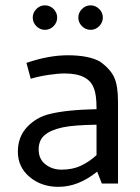

<svg xmlns="http://www.w3.org/2000/svg" viewBox="-20 -694 531 726"><path d="M47.5 0ZM96.2 -396.2 80 -456.2Q163.8 -485 236.2 -485Q317.5 -485 360 -460Q397.5 -432.5 411.9 -401.2Q426.2 -370 426.2 -310V0H365L347.5 -45Q276.2 12.5 201.2 12.5Q136.2 12.5 91.9 -25Q47.5 -62.5 47.5 -120Q47.5 -176.2 81.9 -213.1Q116.2 -250 166.2 -262.5Q230 -278.8 345 -281.2V-285Q345 -336.2 335 -360Q315 -416.2 225 -416.2Q198.8 -416.2 161.9 -410.6Q125 -405 96.2 -396.2ZM345 -107.5V-222.5Q258.8 -221.2 217.5 -212.5Q171.2 -202.5 148.8 -183.1Q126.2 -163.8 126.2 -128.8Q126.2 -92.5 151.9 -72.5Q177.5 -52.5 212.5 -52.5Q253.8 -52.5 285 -66.9Q316.2 -81.2 345 -107.5ZM103.8 -627.5Q103.8 -646.2 117.5 -660Q131.2 -673.8 150 -673.8Q168.8 -673.8 182.5 -660Q196.2 -646.2 196.2 -627.5Q196.2 -608.8 182.5 -595Q168.8 -581.2 150 -581.2Q131.2 -581.2 117.5 -595Q103.8 -608.8 103.8 -627.5ZM276.2 -627.5Q276.2 -646.2 290 -660Q303.8 -673.8 322.5 -673.8Q341.2 -673.8 355 -660Q368.8 -646.2 368.8 -627.5Q368.8 -608.8 355 -595Q341.2 -581.2 322.5 -581.2Q303.8 -581.2 290 -595Q276.2 -608.8 276.2 -627.5Z"/></svg>

Font: Cambay
Style: Regular
Weight: 400
Version: Version 1.180;PS 001.180;hotconv 1.0.70;makeotf.lib2.5.58329